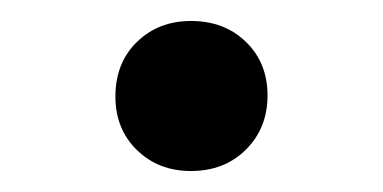

<svg xmlns="http://www.w3.org/2000/svg" viewBox="-20 -399 365 183"><path d="M162 -236Q131 -236 110.5 -256Q90 -276 90 -307Q90 -339 110.5 -359Q131 -379 162 -379Q194 -379 214.5 -359Q235 -339 235 -308Q235 -277 214.5 -256.5Q194 -236 162 -236Z"/></svg>

Font: Display Regular
Style: Regular
Weight: 400
Designer: Latin by Veronika Burian and Jose Scaglione. Greek by Irene Vlachou. Cyrillic by Vera Evstafieva.
Foundry: TypeTogether
Version: Version 3.002